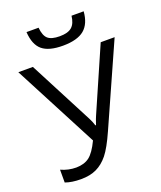

<svg xmlns="http://www.w3.org/2000/svg" viewBox="-166 -1025 953 1139"><g transform="rotate(-20 310.5 -455.5)"><path d="M47.9 -4.9V-85.9Q93.3 -64.9 143.6 -64.9Q194.3 -65.4 226.6 -89.8Q258.8 -114.3 291 -182.1L13.2 -713.9H105L315.9 -308.1Q328.1 -284.2 335 -261.2H338.9Q352.5 -302.2 357.9 -313L533.2 -713.9H621.1L393.1 -203.1Q352.5 -111.8 319.3 -70.3Q286.1 -29.3 245.1 -9.8Q204.1 9.8 146.5 9.8Q88.9 9.8 47.9 -4.9ZM186.5 -805.7Q145 -840.8 140.1 -920.9H216.3Q220.7 -870.1 243.2 -850.1Q265.6 -830.1 317.9 -830.1Q370.1 -830.1 394.5 -851.6Q418.9 -873 424.3 -920.9H501Q495.1 -843.8 451.7 -807.6Q408.2 -771.5 318.4 -771Q228.5 -770.5 186.5 -805.7Z"/></g></svg>

Font: OpenSans
Style: Regular
Weight: 400
Foundry: Ascender Corporation
Version: Version 1.10